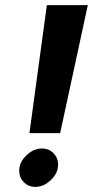

<svg xmlns="http://www.w3.org/2000/svg" viewBox="-20 -720 363 750"><path d="M163 -700H323L215 -200H95ZM207 -77Q207 -44 179 -17Q151 10 118 10Q91 10 73 -8.5Q55 -27 55 -53Q55 -86 83 -113Q111 -140 144 -140Q171 -140 189 -121.5Q207 -103 207 -77Z"/></svg>

Font: Scada
Style: Bold Italic
Weight: 700
Italic angle: -10°
Version: Version 4.000